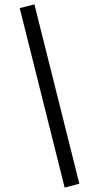

<svg xmlns="http://www.w3.org/2000/svg" viewBox="-20 -796 433 876"><path d="M70 -759 137 -776 342 42 275 60Z"/></svg>

Font: SUITE
Style: Regular
Weight: 400
Designer: Sun
Foundry: Sun
Version: Version 2.040